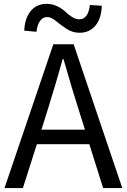

<svg xmlns="http://www.w3.org/2000/svg" viewBox="-20 -959 646 979"><path d="M438.5 -933.6 499 -929.7Q497.1 -865.2 466.8 -828.6Q436.5 -792 385.7 -792Q349.6 -792 319.3 -812Q289.1 -832 265.1 -852.1Q241.2 -872.1 219.7 -872.1Q198.2 -872.1 184.1 -852.1Q169.9 -832 166 -796.9L103.5 -802.7Q106.4 -866.2 136.7 -902.8Q167 -939.5 217.8 -939.5Q246.1 -939.5 271.5 -927.2Q296.9 -915 312.5 -899.9Q328.1 -884.8 347.2 -872.6Q366.2 -860.4 383.8 -860.4Q429.7 -860.4 438.5 -933.6ZM191.4 -297.9H413.1L377.9 -410.2Q354.5 -480.5 303.7 -658.2H299.8Q265.6 -535.2 226.6 -410.2ZM505.9 0 435.5 -223.6H168L96.7 0H2.9L252 -733.4H355.5L603.5 0Z"/></svg>

Font: irohakakuC Regular
Style: Regular
Weight: 400
Designer: [Source Han Sans]
Ryoko NISHIZUKA Ë•øÂ°öÊ∂ºÂ≠ê (kana & ideographs); Paul D. Hunt (Latin, Greek & Cyrillic); Wenlong ZHAN
Version: Version 1.001.20160904